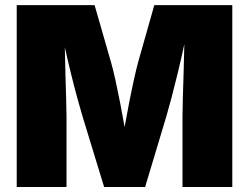

<svg xmlns="http://www.w3.org/2000/svg" viewBox="-20 -748 996 768"><path d="M46.9 0V-727.5H358.4L423.8 -500Q431.6 -473.1 441.2 -430.2Q450.7 -387.2 460.4 -337.4Q470.2 -287.6 478.5 -239.7Q486.8 -287.6 496.6 -337.4Q506.3 -387.2 515.9 -430.2Q525.4 -473.1 532.7 -500L597.2 -727.5H909.2V0H710V-281.2Q710 -309.1 711.4 -357.2Q712.9 -405.3 714.6 -461.7Q716.3 -518.1 717.3 -571.3Q705.6 -516.1 692.1 -460.4Q678.7 -404.8 666.3 -357.9Q653.8 -311 645 -281.2L560.5 0H396.5L310.5 -281.2Q301.8 -309.6 289.6 -354.5Q277.3 -399.4 264.2 -452.4Q251 -505.4 239.3 -559.1Q240.2 -507.3 241.7 -453.4Q243.2 -399.4 244.6 -353.8Q246.1 -308.1 246.1 -281.2V0Z"/></svg>

Font: Inter Black
Style: Regular
Weight: 900
Designer: Rasmus Andersson
Foundry: rsms
Version: Version 4.000;git-a52131595